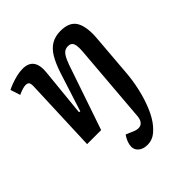

<svg xmlns="http://www.w3.org/2000/svg" viewBox="-206 -654 1015 1015"><g transform="rotate(-45 301.5 -147.0)"><path d="M313 229Q280 229 261.5 213.5Q243 198 243 175Q243 160 249.5 142.5Q256 125 268 108L313 127Q330 134 345 132.5Q360 131 369.5 118.5Q379 106 381 83L417 -357Q421 -401 413.5 -419.5Q406 -438 383 -438Q364 -438 352 -427.5Q340 -417 329 -393Q318 -369 305 -328L193 0H88L104 -413Q105 -433 100 -442Q95 -451 79 -451Q69 -451 55.5 -447Q42 -443 22 -434L4 -489Q15 -495 36 -503Q57 -511 81.5 -517Q106 -523 128 -523Q172 -523 190.5 -497Q209 -471 204 -421L177 -150L185 -148L256 -369Q273 -420 293.5 -454.5Q314 -489 343 -506Q372 -523 412 -523Q479 -523 503 -481Q527 -439 520 -357L501 -122Q497 -68 484 -10.5Q471 47 450 97Q429 147 402 179Q390 193 376 205Q362 217 346 223Q330 229 313 229Z"/></g></svg>

Font: Literata Medium
Style: Italic
Weight: 500
Italic angle: -2°
Designer: Latin by Veronika Burian and Jose Scaglione. Greek by Irene Vlachou. Cyrillic by Vera Evstafieva
Foundry: TypeTogether
Version: Version 3.103;gftools[0.9.29]